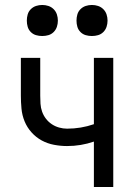

<svg xmlns="http://www.w3.org/2000/svg" viewBox="-20 -753 540 773"><path d="M358 0V-183Q332 -174 305 -169.5Q278 -165 250 -165Q224 -165 197.5 -170Q171 -175 148 -187.5Q125 -200 107 -220Q89 -240 79 -264.5Q69 -289 66.5 -315.5Q64 -342 64 -368V-520H142V-368Q142 -352 143 -335.5Q144 -319 149.5 -303.5Q155 -288 165 -275Q175 -262 188.5 -253Q202 -244 218 -239.5Q234 -235 250 -235Q278 -235 305 -239.5Q332 -244 358 -253V-520H436V0ZM350 -608Q337 -608 325 -611.5Q313 -615 304 -624Q295 -633 291.5 -645Q288 -657 288 -670Q288 -683 291.5 -695Q295 -707 304 -716Q313 -725 325 -729Q337 -733 350 -733Q363 -733 375 -729Q387 -725 396 -716Q405 -707 409 -695Q413 -683 413 -670Q413 -657 409 -645Q405 -633 396 -624Q387 -615 375 -611.5Q363 -608 350 -608ZM150 -608Q137 -608 125 -611.5Q113 -615 104 -624Q95 -633 91.5 -645Q88 -657 88 -670Q88 -683 91.5 -695Q95 -707 104 -716Q113 -725 125 -729Q137 -733 150 -733Q163 -733 175 -729Q187 -725 196 -716Q205 -707 209 -695Q213 -683 213 -670Q213 -657 209 -645Q205 -633 196 -624Q187 -615 175 -611.5Q163 -608 150 -608Z"/></svg>

Font: Iosevka MaddieWtf
Style: Regular
Weight: 400
Monospace: yes
Designer: Belleve Invis
Foundry: Belleve Invis
Version: Version 31.3.0; ttfautohint (v1.8.3)